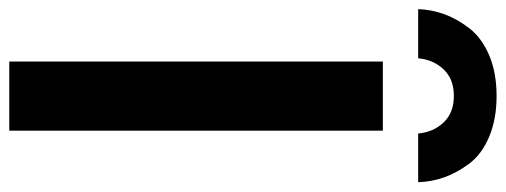

<svg xmlns="http://www.w3.org/2000/svg" viewBox="-378 -714 1065 404"><g transform="rotate(90 154.0 -512.5)"><path d="M-28.3 -860.4Q-27.3 -888.7 -17.6 -915.5Q-7.8 -942.4 12.2 -968.3Q32.2 -994.1 68.8 -1009.8Q105.5 -1025.4 154.3 -1025.4Q203.1 -1025.4 240.2 -1009.8Q277.3 -994.1 296.9 -967.8Q316.4 -941.4 325.7 -915Q335 -888.7 335.9 -860.4H233.4Q230.5 -892.6 210 -914.1Q189.5 -935.5 154.3 -935.5Q119.1 -935.5 98.6 -914.1Q78.1 -892.6 75.2 -860.4ZM82 0V-786.1H227.5V0Z"/></g></svg>

Font: Gothic A1 ExtraBold
Style: Regular
Weight: 800
Designer: HanYang I&C Co.,Ltd.
Foundry: HanYang I&C Co.,Ltd.
Version: Version 2.50